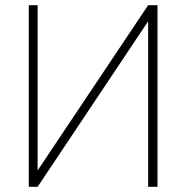

<svg xmlns="http://www.w3.org/2000/svg" viewBox="-20 -720 718 740"><path d="M91 0V-700H125V-63L551 -700H587V0H551V-638L125 0Z"/></svg>

Font: Zen Kaku Gothic Antique Light
Style: Regular
Weight: 300
Designer: Yoshimichi Ohira
Foundry: Positype
Version: Version 1.001